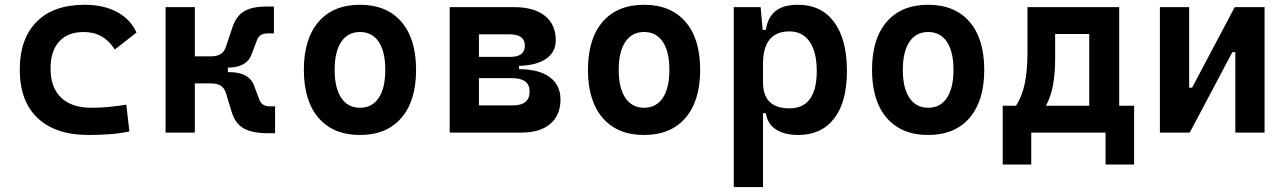

<svg xmlns="http://www.w3.org/2000/svg" viewBox="-20 -547 5313 792"><path d="M345.2 9.8Q209.5 9.8 135.5 -59.8Q61.5 -129.4 61.5 -259.8Q61.5 -386.7 130.9 -457Q200.2 -527.3 329.1 -527.3Q407.2 -527.3 463.1 -497.3Q519 -467.3 543 -412.6L453.6 -342.8Q408.2 -415 325.2 -415Q260.3 -415 224.4 -376Q188.5 -336.9 188.5 -264.6Q188.5 -185.5 232.2 -144Q275.9 -102.5 356.9 -102.5Q393.6 -102.5 429.9 -106Q466.3 -109.4 501 -115.2L513.7 -4.9Q473.1 3.9 429.9 6.8Q386.7 9.8 345.2 9.8Z M663.1 0V-517.6H783.7V-314.5H847.7Q876.5 -314.5 891.1 -324.5Q905.8 -334.5 912.1 -354.5L938.5 -433.6Q954.6 -481.4 987.3 -500.7Q1020 -520 1079.1 -520H1109.9V-409.2H1084Q1050.3 -409.2 1040.5 -382.8L1019 -325.7Q999 -268.1 920.4 -268.1H919.9V-249.5H925.3Q1008.8 -249.5 1028.8 -191.9L1050.3 -134.8Q1060.1 -108.4 1093.8 -108.4H1114.7V2.4H1084Q1021.5 2.4 986.3 -16.8Q951.2 -36.1 936 -84L912.1 -163.1Q905.8 -183.1 891.1 -193.1Q876.5 -203.1 847.7 -203.1H783.7V0Z M1464.8 9.8Q1355 9.8 1294.2 -60.5Q1233.4 -130.9 1233.4 -258.8Q1233.4 -387.2 1294.2 -457.3Q1355 -527.3 1464.8 -527.3Q1574.7 -527.3 1635.5 -457.3Q1696.3 -387.2 1696.3 -258.8Q1696.3 -130.9 1635.5 -60.5Q1574.7 9.8 1464.8 9.8ZM1464.8 -102.5Q1515.1 -102.5 1542.2 -143.3Q1569.3 -184.1 1569.3 -258.8Q1569.3 -334 1542.2 -374.5Q1515.1 -415 1464.8 -415Q1415 -415 1387.7 -374.5Q1360.4 -334 1360.4 -258.8Q1360.4 -184.1 1387.7 -143.3Q1415 -102.5 1464.8 -102.5Z M1835 0V-517.6H2100.6Q2182.6 -517.6 2227.5 -481.9Q2272.5 -446.3 2272.5 -380.9Q2272.5 -332 2232.9 -304.7Q2193.4 -277.3 2121.1 -275.4V-261.7Q2202.6 -261.7 2247.3 -229Q2292 -196.3 2292 -136.7Q2292 -71.8 2249.8 -35.9Q2207.5 0 2130.9 0ZM2082.5 -405.3H1955.6V-312.5H2085.9Q2145 -312.5 2145 -358.9Q2145 -405.3 2082.5 -405.3ZM2092.3 -224.6H1955.6V-112.3H2095.7Q2164.6 -112.3 2164.6 -169.4Q2164.6 -224.6 2092.3 -224.6Z M2636.7 9.8Q2526.9 9.8 2466.1 -60.5Q2405.3 -130.9 2405.3 -258.8Q2405.3 -387.2 2466.1 -457.3Q2526.9 -527.3 2636.7 -527.3Q2746.6 -527.3 2807.4 -457.3Q2868.2 -387.2 2868.2 -258.8Q2868.2 -130.9 2807.4 -60.5Q2746.6 9.8 2636.7 9.8ZM2636.7 -102.5Q2687 -102.5 2714.1 -143.3Q2741.2 -184.1 2741.2 -258.8Q2741.2 -334 2714.1 -374.5Q2687 -415 2636.7 -415Q2586.9 -415 2559.6 -374.5Q2532.2 -334 2532.2 -258.8Q2532.2 -184.1 2559.6 -143.3Q2586.9 -102.5 2636.7 -102.5Z M3006.8 224.6V-517.6H3117.7L3126 -423.8H3139.2Q3147 -476.1 3179.2 -501.7Q3211.4 -527.3 3271.5 -527.3Q3368.2 -527.3 3420.9 -455.8Q3473.6 -384.3 3473.6 -253.9Q3473.6 -126.5 3420.9 -58.3Q3368.2 9.8 3272.5 9.8Q3215.8 9.8 3180.9 -12.9Q3146 -35.6 3139.2 -80.1H3127.4V224.6ZM3236.8 -417.5Q3127.4 -417.5 3127.4 -283.7V-207.5Q3127.4 -100.1 3236.3 -100.1Q3349.1 -100.1 3349.1 -253.9Q3349.1 -332 3319.8 -374.8Q3290.5 -417.5 3236.8 -417.5Z M3808.6 9.8Q3698.7 9.8 3637.9 -60.5Q3577.1 -130.9 3577.1 -258.8Q3577.1 -387.2 3637.9 -457.3Q3698.7 -527.3 3808.6 -527.3Q3918.5 -527.3 3979.2 -457.3Q4040 -387.2 4040 -258.8Q4040 -130.9 3979.2 -60.5Q3918.5 9.8 3808.6 9.8ZM3808.6 -102.5Q3858.9 -102.5 3886 -143.3Q3913.1 -184.1 3913.1 -258.8Q3913.1 -334 3886 -374.5Q3858.9 -415 3808.6 -415Q3758.8 -415 3731.4 -374.5Q3704.1 -334 3704.1 -258.8Q3704.1 -184.1 3731.4 -143.3Q3758.8 -102.5 3808.6 -102.5Z M4116.2 131.8V-110.8H4170.9Q4196.3 -149.4 4207.3 -203.4Q4218.3 -257.3 4218.3 -329.1V-517.6H4596.7V-110.8H4658.2V131.8H4540.5V0H4233.9V131.8ZM4332.5 -305.7Q4332.5 -244.6 4323.7 -196.3Q4314.9 -147.9 4294.4 -110.8H4473.1V-406.7H4332.5Z M4764.6 0V-517.6H4885.3V-185.5H4897.5L5073.2 -517.6H5196.3V0H5075.7V-332H5063.5L4887.7 0Z"/></svg>

Font: Caskaydia Cove SemiBold
Style: Regular
Weight: 600
Monospace: yes
Designer: Aaron Bell
Foundry: Saja Typeworks
Version: Version 4.300; ttfautohint (v1.8.3)